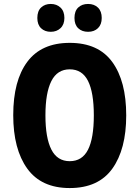

<svg xmlns="http://www.w3.org/2000/svg" viewBox="-20 -942 705 972"><path d="M619 -358Q619 -186 548.5 -88Q478 10 333 10Q189 10 118 -88.5Q47 -187 47 -359Q47 -534 118.5 -629.5Q190 -725 333 -725Q478 -725 548.5 -628Q619 -531 619 -358ZM210 -358Q210 -244 240 -185Q270 -126 333 -126Q396 -126 425.5 -184Q455 -242 455 -358Q455 -474 425.5 -532.5Q396 -591 333 -591Q270 -591 240 -531.5Q210 -472 210 -358ZM169 -851Q169 -886 188 -904Q207 -922 237 -922Q267 -922 286.5 -903.5Q306 -885 306 -851Q306 -818 286.5 -799.5Q267 -781 237 -781Q207 -781 188 -799Q169 -817 169 -851ZM357 -851Q357 -886 376 -904Q395 -922 426 -922Q457 -922 476 -903.5Q495 -885 495 -851Q495 -818 476 -799.5Q457 -781 426 -781Q395 -781 376 -799Q357 -817 357 -851Z"/></svg>

Font: Noto Sans Gujarati UI Condensed ExtraBold
Style: Regular
Weight: 800
Width: 3
Designer: Jelle Bosma - Monotype Design Team, Universal Thirst
Foundry: Monotype Imaging Inc.
Version: Version 2.106; ttfautohint (v1.8.4.7-5d5b)